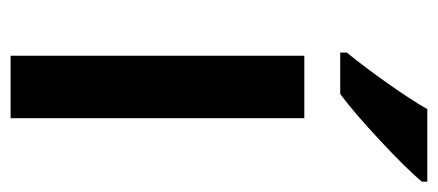

<svg xmlns="http://www.w3.org/2000/svg" viewBox="-246 -560 806 353"><g transform="rotate(90 156.5 -383.0)"><path d="M196.8 0H82V-540H196.8ZM76.2 -606V-618.2Q104 -652.3 133.5 -694.3Q163.1 -736.3 180.2 -766.1H313.5V-755.9Q288.1 -726.1 237.5 -679Q187 -631.8 152.3 -606Z"/></g></svg>

Font: f2_25842          
Style: Regular
Weight: 600
Foundry: Ascender Corporation
Version: Version 1.10